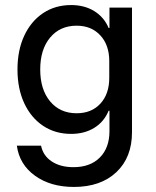

<svg xmlns="http://www.w3.org/2000/svg" viewBox="-20 -530 618 760"><path d="M272.5 210Q180 210 118.3 165.4Q56.7 120.8 46.7 46.7H142.5Q150.8 86.7 185 109.2Q219.2 131.7 270.8 131.7Q337.5 131.7 375.4 93.3Q413.3 55 413.3 -10.8V-91.7H410Q391.7 -47.5 352.9 -23.8Q314.2 0 261.7 0Q198.3 0 150.4 -32.1Q102.5 -64.2 75.8 -121.7Q49.2 -179.2 49.2 -255Q49.2 -330.8 75.8 -388.3Q102.5 -445.8 150.4 -477.9Q198.3 -510 261.7 -510Q314.2 -510 352.9 -486.2Q391.7 -462.5 410 -419.2H413.3V-500H502.5V-6.7Q502.5 93.3 440.4 151.7Q378.3 210 272.5 210ZM283.3 -81.7Q342.5 -81.7 377.5 -120Q412.5 -158.3 412.5 -221.7V-288.3Q412.5 -351.7 377.1 -390Q341.7 -428.3 283.3 -428.3Q217.5 -428.3 178.3 -381.2Q139.2 -334.2 139.2 -255Q139.2 -175.8 178.3 -128.8Q217.5 -81.7 283.3 -81.7Z"/></svg>

Font: Funnel Sans
Style: Regular
Weight: 400
Designer: NORD ID, Kristian Moeller
Foundry: Dicotype
Version: Version 1.000